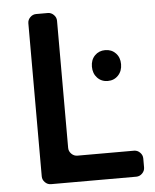

<svg xmlns="http://www.w3.org/2000/svg" viewBox="-51 -744 636 787"><g transform="rotate(-5 267.0 -350.0)"><path d="M210 -142Q210 -128 220.5 -117.5Q231 -107 245 -107H478Q492 -107 502.5 -96.5Q513 -86 513 -72V-35Q513 -21 502.5 -10.5Q492 0 478 0H127Q113 0 102.5 -10.5Q92 -21 92 -35V-665Q92 -679 102.5 -689.5Q113 -700 127 -700H175Q189 -700 199.5 -689.5Q210 -679 210 -665ZM353 -510.5Q370 -528 396 -528Q422 -528 439 -510.5Q456 -493 456 -465Q456 -437 439 -419Q422 -401 396 -401Q370 -401 353 -419Q336 -437 336 -465Q336 -493 353 -510.5Z"/></g></svg>

Font: Trueno
Style: Round
Weight: 400
Designer: Julieta Ulanovsky, Jasper
Foundry: Julieta Ulanovsky, Cannot Into Space Fonts
Version: Version 3.001